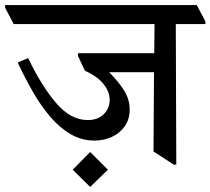

<svg xmlns="http://www.w3.org/2000/svg" viewBox="-48 -640 831 758"><path d="M325 -85Q274 -85 230.5 -110.5Q187 -136 150 -179.5Q113 -223 81.5 -278Q50 -333 22 -393L63 -411Q115 -302 173 -234Q231 -166 298 -166Q339 -166 362 -189.5Q385 -213 385 -246Q385 -278 360.5 -308.5Q336 -339 287 -361L260 -419V-430H561L562 -545H6L-28 -610V-620H729L763 -555V-545H646L648 10H638L558 -42L560 -355H383Q423 -314 443.5 -280Q464 -246 464 -208Q464 -169 444.5 -141.5Q425 -114 393.5 -99.5Q362 -85 325 -85ZM308 -40 378 30 308 98 239 30Z"/></svg>

Font: Tiro Devanagari Marathi
Style: Regular
Weight: 400
Designer: Devanagari: John Hudson & Fiona Ross. Latin: John Hudson.
Foundry: Tiro Typeworks Ltd.
Version: Version 1.52